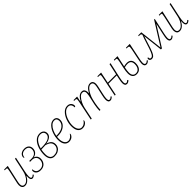

<svg xmlns="http://www.w3.org/2000/svg" viewBox="503 -2251 3965 3965"><g transform="rotate(-45 2485.0 -268.5)"><path d="M304 -75Q304 -90 307 -118H304Q234 9 144 9Q98 9 76.5 -19Q55 -47 55 -93Q55 -127 76 -213L121 -416Q135 -479 135 -493Q135 -508 126 -512Q117 -516 84 -516H66L71 -536H176L104 -213Q96 -180 89.5 -145.5Q83 -111 83 -92Q83 -16 146 -16Q188 -16 224.5 -49Q261 -82 286.5 -132.5Q312 -183 323 -236L387 -536H415L345 -206Q329 -131 329 -78Q329 -46 336.5 -31Q344 -16 360 -16Q373 -16 387 -24Q401 -32 413 -46L427 -28Q412 -11 393 -0.5Q374 10 356 10Q304 10 304 -75Z M464 -95Q464 -112 470.5 -120Q477 -128 486 -128Q486 -74 515 -44.5Q544 -15 601 -15Q663 -15 700 -55Q737 -95 737 -158Q737 -211 704.5 -240.5Q672 -270 625 -270H559L564 -295H639Q699 -295 736 -331Q773 -367 773 -425Q773 -468 746.5 -495Q720 -522 665 -522Q612 -522 580 -496Q548 -470 543 -415Q525 -415 525 -437Q525 -464 540.5 -489Q556 -514 587.5 -530.5Q619 -547 665 -547Q730 -547 765.5 -513.5Q801 -480 801 -425Q801 -365 766.5 -327.5Q732 -290 678 -280V-279Q717 -270 741 -238.5Q765 -207 765 -159Q765 -85 720.5 -37.5Q676 10 597 10Q536 10 500 -19.5Q464 -49 464 -95Z M866 -166Q866 -257 894 -344.5Q922 -432 978 -489Q1034 -546 1112 -546Q1166 -546 1199.5 -516.5Q1233 -487 1233 -435Q1233 -379 1187 -344.5Q1141 -310 1063 -298Q1131 -279 1162.5 -244.5Q1194 -210 1194 -151Q1194 -108 1171.5 -71Q1149 -34 1105.5 -12Q1062 10 1003 10Q934 10 900 -36.5Q866 -83 866 -166ZM949 -310Q1084 -310 1144.5 -344.5Q1205 -379 1205 -434Q1205 -475 1180.5 -498Q1156 -521 1110 -521Q1037 -521 988 -462Q939 -403 912 -310ZM1166 -149Q1166 -200 1137.5 -232.5Q1109 -265 1030 -289L906 -284Q894 -228 894 -163Q894 -15 1008 -15Q1057 -15 1093 -34Q1129 -53 1147.5 -83.5Q1166 -114 1166 -149Z M1289 -185Q1289 -264 1317.5 -348.5Q1346 -433 1398.5 -489.5Q1451 -546 1518 -546Q1564 -546 1589.5 -518Q1615 -490 1615 -440Q1615 -385 1581.5 -339.5Q1548 -294 1489.5 -267.5Q1431 -241 1360 -241H1320Q1317 -205 1317 -185Q1317 -106 1347.5 -61Q1378 -16 1427 -16Q1467 -16 1498.5 -39.5Q1530 -63 1551 -100Q1558 -98 1558 -87Q1558 -68 1542 -45Q1526 -22 1496.5 -6Q1467 10 1428 10Q1365 10 1327 -39.5Q1289 -89 1289 -185ZM1354 -266Q1419 -266 1472.5 -288Q1526 -310 1556.5 -350Q1587 -390 1587 -441Q1587 -480 1569 -500.5Q1551 -521 1516 -521Q1470 -521 1430 -484.5Q1390 -448 1362.5 -389.5Q1335 -331 1324 -266Z M1682 -188Q1682 -268 1712.5 -351.5Q1743 -435 1797.5 -490.5Q1852 -546 1921 -546Q1975 -546 2005 -514.5Q2035 -483 2035 -442Q2035 -427 2028 -419.5Q2021 -412 2009 -412Q2009 -465 1986 -493Q1963 -521 1920 -521Q1859 -521 1811 -467.5Q1763 -414 1736.5 -335.5Q1710 -257 1710 -188Q1710 -106 1741 -61Q1772 -16 1822 -16Q1862 -16 1894.5 -39Q1927 -62 1947 -98Q1950 -97 1952 -93Q1954 -89 1954 -84Q1954 -66 1937.5 -43.5Q1921 -21 1891.5 -5.5Q1862 10 1823 10Q1758 10 1720 -39.5Q1682 -89 1682 -188Z M2570 -73Q2570 -121 2587 -192L2619 -337Q2637 -416 2637 -446Q2637 -518 2575 -518Q2536 -518 2498 -478.5Q2460 -439 2431.5 -381Q2403 -323 2390 -270L2369 -176Q2349 -72 2348 0H2320Q2321 -72 2341 -176L2377 -337Q2379 -345 2386.5 -382.5Q2394 -420 2394 -446Q2394 -518 2332 -518Q2293 -518 2255.5 -479Q2218 -440 2189 -381Q2160 -322 2148 -264L2093 0H2065L2154 -430Q2162 -475 2162 -484Q2162 -505 2152.5 -510.5Q2143 -516 2109 -516H2093L2098 -536H2201L2177 -414H2181Q2220 -483 2257.5 -513Q2295 -543 2339 -543Q2382 -543 2402 -515.5Q2422 -488 2422 -446Q2422 -436 2420 -414H2424Q2462 -483 2499.5 -513Q2537 -543 2581 -543Q2624 -543 2644.5 -515.5Q2665 -488 2665 -446Q2665 -423 2659 -392.5Q2653 -362 2647 -337L2615 -192Q2598 -119 2598 -73Q2598 -44 2606.5 -30Q2615 -16 2633 -16Q2648 -16 2662 -24Q2676 -32 2693 -49L2707 -32Q2687 -11 2669 -0.5Q2651 10 2630 10Q2570 10 2570 -73Z M3056 -73Q3056 -114 3073 -192L3089 -266H2847L2792 0H2765L2852 -430Q2861 -471 2861 -487Q2861 -506 2852 -511Q2843 -516 2810 -516H2790L2794 -536H2902L2852 -291H3095L3148 -536H3177L3101 -192Q3084 -111 3084 -73Q3084 -16 3119 -16Q3144 -16 3176 -46L3191 -28Q3155 10 3116 10Q3056 10 3056 -73Z M3279 -132Q3279 -192 3297 -275L3330 -430Q3338 -464 3338 -484Q3338 -499 3334.5 -505.5Q3331 -512 3320.5 -514Q3310 -516 3286 -516H3270L3275 -536H3381L3329 -290Q3374 -303 3416 -303Q3480 -303 3513 -268Q3546 -233 3546 -169Q3546 -86 3508 -38Q3470 10 3400 10Q3343 10 3311 -26.5Q3279 -63 3279 -132ZM3623 -71Q3623 -96 3628 -127.5Q3633 -159 3640 -192L3689 -430Q3696 -472 3696 -484Q3696 -503 3685 -509.5Q3674 -516 3644 -516H3624L3629 -536H3739L3668 -192Q3659 -149 3655 -123Q3651 -97 3651 -72Q3651 -16 3689 -16Q3716 -16 3749 -49L3763 -32Q3724 10 3686 10Q3656 10 3639.5 -10Q3623 -30 3623 -71ZM3518 -167Q3518 -278 3414 -278Q3365 -278 3324 -265Q3307 -185 3307 -132Q3307 -72 3332 -43.5Q3357 -15 3401 -15Q3456 -15 3487 -56.5Q3518 -98 3518 -167Z M4348 -73Q4348 -109 4366 -192L4420 -438H4419L4143 0H4113L4064 -438Q4053 -410 4027 -323Q4018 -297 4009 -266Q3974 -151 3948.5 -92.5Q3923 -34 3899.5 -13Q3876 8 3844 8Q3814 8 3799 -8Q3784 -24 3784 -45Q3784 -58 3790.5 -66Q3797 -74 3810 -74Q3810 -43 3818.5 -31Q3827 -19 3847 -19Q3869 -19 3887.5 -38.5Q3906 -58 3930.5 -116.5Q3955 -175 3991 -293Q4034 -432 4058 -484Q4052 -506 4042 -511.5Q4032 -517 4001 -517H3982L3987 -537H4077L4135 -33L4450 -536H4469L4393 -192Q4376 -111 4376 -73Q4376 -16 4411 -16Q4426 -16 4440 -24Q4454 -32 4471 -49L4484 -32Q4447 10 4408 10Q4348 10 4348 -73Z M4820 -75Q4820 -90 4823 -118H4820Q4750 9 4660 9Q4614 9 4592.5 -19Q4571 -47 4571 -93Q4571 -127 4592 -213L4637 -416Q4651 -479 4651 -493Q4651 -508 4642 -512Q4633 -516 4600 -516H4582L4587 -536H4692L4620 -213Q4612 -180 4605.5 -145.5Q4599 -111 4599 -92Q4599 -16 4662 -16Q4704 -16 4740.5 -49Q4777 -82 4802.5 -132.5Q4828 -183 4839 -236L4903 -536H4931L4861 -206Q4845 -131 4845 -78Q4845 -46 4852.5 -31Q4860 -16 4876 -16Q4889 -16 4903 -24Q4917 -32 4929 -46L4943 -28Q4928 -11 4909 -0.5Q4890 10 4872 10Q4820 10 4820 -75Z"/></g></svg>

Font: Noto Serif NarrowThin
Style: Italic
Weight: 250
Width: 4
Italic angle: -12°
Designer: Monotype Design Team
Foundry: Monotype Imaging Inc.
Version: Version 1.001